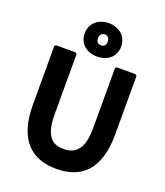

<svg xmlns="http://www.w3.org/2000/svg" viewBox="-163 -1007 982 1141"><g transform="rotate(20 327.5 -436.5)"><path d="M68 -287C68 -67 170 24 328 24C487 24 588 -67 588 -287V-654C588 -659 583 -666 575 -666H464C459 -666 452 -662 452 -654V-278C452 -140 400 -102 328 -102C257 -102 209 -139 209 -278V-654C209 -659 204 -666 196 -666H80C75 -666 68 -662 68 -654ZM328 -686C393 -686 443 -726 443 -791C443 -855 393 -897 328 -897C262 -897 212 -855 212 -791C212 -726 262 -686 328 -686ZM328 -757C309 -757 296 -768 296 -791C296 -813 310 -826 328 -826C344 -826 358 -814 358 -791C358 -767 344 -757 328 -757Z"/></g></svg>

Font: Falling Sky
Style: Bd
Weight: 700
Designer: Paul D. Hunt
Foundry: Adobe Systems Incorporated
Version: Version 1.02